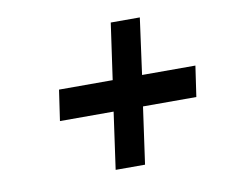

<svg xmlns="http://www.w3.org/2000/svg" viewBox="-58 -594 705 592"><g transform="rotate(-10 294.5 -298.0)"><path d="M323 -523 298 -347H130L116 -251H284L259 -73H351L376 -251H543L557 -347H390L414 -523Z"/></g></svg>

Font: Unageo
Style: Medium-Italic
Weight: 500
Designer: Richard Sepsi
Foundry: Richard Sepsi
Version: Version 2.000